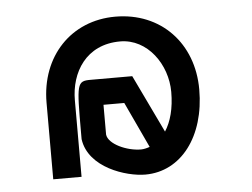

<svg xmlns="http://www.w3.org/2000/svg" viewBox="-43 -566 834 635"><g transform="rotate(-5 373.5 -248.5)"><path d="M400 -312H262C216 -312 215 -304 215 -142V-120V-119C228 -23 352 16 415 16C534 16 617 -93 617 -249C617 -403 512 -513 361 -513C214 -513 110 -403 110 -249V5H204V-249C204 -341 256 -430 370 -430C461 -430 524 -340 524 -249C524 -194 512 -151 492 -120ZM437 -74C429 -71 417 -68 408 -68C361 -68 301 -95 297 -127V-226H366Z"/></g></svg>

Font: Charger Monospace
Style: Regular
Weight: 400
Designer: Jasper
Foundry: Cannot Into Space Fonts
Version: Version 0.980